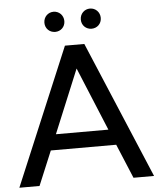

<svg xmlns="http://www.w3.org/2000/svg" viewBox="-60 -927 805 977"><g transform="rotate(-5 343.0 -438.5)"><path d="M250 -774C278 -774 301 -795 301 -825C301 -855 278 -877 250 -877C222 -877 199 -855 199 -825C199 -795 222 -774 250 -774ZM436 -774C464 -774 487 -795 487 -825C487 -855 464 -877 436 -877C408 -877 385 -855 385 -825C385 -795 408 -774 436 -774ZM582 0H687L392 -700H293L-1 0H102L175 -175H509ZM208 -255 342 -579 476 -255Z"/></g></svg>

Font: AWKNG-Font Medium
Style: Regular
Weight: 500
Designer: Awakening Church
Foundry: Awakening Church
Version: Version 1.700;PS 001.700;hotconv 1.0.88;makeotf.lib2.5.64775